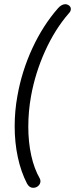

<svg xmlns="http://www.w3.org/2000/svg" viewBox="-20 -763 358 916"><path d="M109 113Q80 57 65 -13Q50 -83 50 -160Q50 -234 63 -305Q84 -424 134.5 -533Q185 -642 257 -724Q274 -743 292 -743Q299 -743 306 -739Q318 -732 318 -720Q318 -709 308 -699Q242 -623 195 -519Q148 -415 128 -304Q115 -232 115 -159Q115 -85 129 -21.5Q143 42 170 89Q173 95 173 101Q173 114 163 123.5Q153 133 138 133Q120 133 109 113Z"/></svg>

Font: Kodchasan Light
Style: Italic
Weight: 300
Italic angle: -10°
Version: Version 1.000; ttfautohint (v1.6)